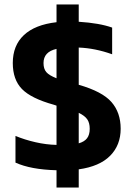

<svg xmlns="http://www.w3.org/2000/svg" viewBox="-20 -750 595 856"><path d="M232 9Q117 6 49 -25V-144Q90 -127 138 -116Q186 -105 232 -104V-279L220 -283Q119 -311 78 -353Q37 -395 37 -469Q37 -547 86.5 -593.5Q136 -640 232 -651V-730H331V-653Q424 -647 480 -627V-508Q405 -535 331 -538V-372Q436 -342 477 -295Q518 -248 518 -176Q518 -103 471 -55.5Q424 -8 331 5V86H232ZM232 -532Q174 -519 174 -469Q174 -443 186.5 -428.5Q199 -414 232 -401ZM380 -176Q380 -202 369 -218Q358 -234 331 -247V-111Q356 -118 368 -133.5Q380 -149 380 -176Z"/></svg>

Font: Kanit SemiBold
Style: Regular
Weight: 600
Designer: Katatrad Team
Foundry: CadsonDemak
Version: Version 1.030